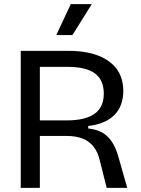

<svg xmlns="http://www.w3.org/2000/svg" viewBox="-20 -905 679 925"><path d="M80 0V-660H310Q360 -660 401 -652Q442 -644 474 -628Q506 -612 528.5 -589Q551 -566 562.5 -535Q574 -504 574 -467Q574 -433 564 -404Q554 -375 533 -353Q512 -331 480 -317Q448 -303 405 -298V-286Q444 -282 472 -266.5Q500 -251 519.5 -221.5Q539 -192 552 -144L593 0H494L461 -131Q452 -171 431.5 -197.5Q411 -224 379 -237Q347 -250 302 -250H172V0ZM172 -325H302Q390 -325 435 -356.5Q480 -388 480 -454Q480 -520 437 -551.5Q394 -583 304 -583H172ZM329 -736H251L321 -885H422Z"/></svg>

Font: Bricolage Grotesque 28pt
Style: Regular
Weight: 400
Version: Version 1.001;gftools[0.9.33.dev8+g029e19f]